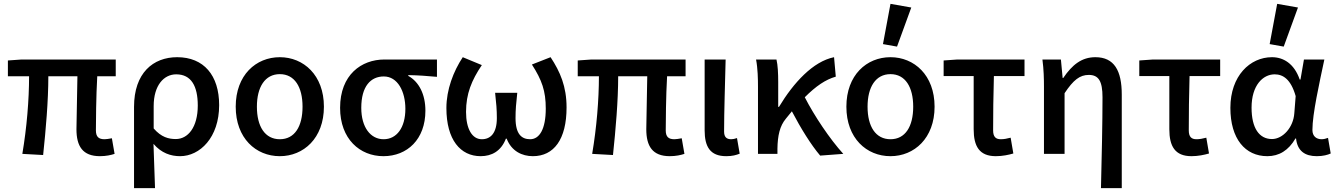

<svg xmlns="http://www.w3.org/2000/svg" viewBox="-20 -799 6940 997"><path d="M377 -128C377 -40 409 12 499 12C531 12 557 6 575 0L561 -81C544 -78 532 -76 523 -76C493 -76 478 -88 478 -122C478 -160 479 -302 485 -403H581V-490H92L21 -485V-403H131C131 -280 119 -136 96 0L204 6C218 -127 231 -274 231 -403H382C381 -306 377 -171 377 -128Z M676 -244V178H785L777 -52C818 -4 867 12 915 12C1018 12 1118 -85 1118 -253C1118 -408 1038 -502 900 -502C775 -502 676 -420 676 -244ZM1007 -251C1007 -138 956 -77 893 -77C856 -77 818 -86 778 -132V-248C778 -356 831 -413 895 -413C973 -413 1007 -352 1007 -251Z M1204 -245C1204 -81 1309 12 1433 12C1556 12 1662 -81 1662 -245C1662 -409 1556 -502 1433 -502C1309 -502 1204 -409 1204 -245ZM1551 -245C1551 -142 1510 -76 1433 -76C1356 -76 1314 -142 1314 -245C1314 -347 1356 -414 1433 -414C1510 -414 1551 -347 1551 -245Z M1746 -239C1746 -77 1849 12 1971 12C2095 12 2189 -76 2189 -224C2189 -309 2156 -374 2100 -405V-409C2153 -408 2194 -405 2249 -400V-490H1976C1857 -490 1746 -411 1746 -239ZM2085 -234C2085 -136 2040 -76 1972 -76C1904 -76 1856 -138 1856 -239C1856 -351 1905 -402 1973 -402C2045 -402 2085 -324 2085 -234Z M2298 -238C2298 -73 2371 12 2476 12C2533 12 2582 -14 2607 -79H2611C2636 -14 2691 12 2747 12C2856 12 2922 -75 2922 -241C2922 -350 2889 -426 2839 -502L2742 -464C2794 -383 2814 -327 2814 -235C2814 -128 2781 -76 2733 -76C2689 -76 2657 -102 2657 -186C2657 -229 2660 -263 2666 -317H2551C2557 -263 2560 -229 2560 -186C2560 -107 2527 -76 2482 -76C2432 -76 2400 -129 2400 -218C2400 -312 2429 -382 2482 -461L2383 -502C2334 -428 2298 -333 2298 -238Z M3336 -128C3336 -40 3368 12 3458 12C3490 12 3516 6 3534 0L3520 -81C3503 -78 3491 -76 3482 -76C3452 -76 3437 -88 3437 -122C3437 -160 3438 -302 3444 -403H3540V-490H3051L2980 -485V-403H3090C3090 -280 3078 -136 3055 0L3163 6C3177 -127 3190 -274 3190 -403H3341C3340 -306 3336 -171 3336 -128Z M3639 -122C3639 -38 3667 12 3751 12C3784 12 3803 6 3821 -1L3807 -82C3796 -78 3785 -76 3777 -76C3753 -76 3740 -87 3740 -116C3740 -220 3745 -364 3748 -490H3639Z M4359 0C4289 -77 4208 -198 4159 -294C4217 -352 4267 -386 4320 -401L4311 -502C4202 -480 4101 -370 4025 -244H4021V-373C4021 -417 4019 -461 4012 -490H3906C3915 -443 3916 -388 3916 -349V0H4017V-27C4018 -94 4029 -145 4061 -183C4072 -196 4082 -209 4092 -221C4138 -133 4192 -46 4239 9Z M4604 -779 4565 -570 4638 -557 4712 -760ZM4375 -245C4375 -81 4480 12 4604 12C4727 12 4833 -81 4833 -245C4833 -409 4727 -502 4604 -502C4480 -502 4375 -409 4375 -245ZM4722 -245C4722 -142 4681 -76 4604 -76C4527 -76 4485 -142 4485 -245C4485 -347 4527 -414 4604 -414C4681 -414 4722 -347 4722 -245Z M5036 -128C5036 -40 5065 12 5151 12C5186 12 5218 5 5242 -2L5228 -84C5209 -79 5193 -76 5177 -76C5151 -76 5137 -88 5137 -122C5137 -205 5138 -304 5141 -404H5300V-490H4951L4880 -485V-404H5036Z M5705 -294C5705 -164 5701 21 5697 178H5805V-308C5805 -432 5766 -502 5668 -502C5597 -502 5548 -463 5501 -394H5498L5489 -490H5393C5400 -438 5401 -388 5401 -349V0H5508V-315C5554 -384 5587 -410 5634 -410C5685 -410 5705 -377 5705 -294Z M6052 -128C6052 -40 6081 12 6167 12C6202 12 6234 5 6258 -2L6244 -84C6225 -79 6209 -76 6193 -76C6167 -76 6153 -88 6153 -122C6153 -205 6154 -304 6157 -404H6316V-490H5967L5896 -485V-404H6052Z M6612 -779 6573 -570 6646 -557 6720 -760ZM6369 -239C6369 -78 6446 12 6561 12C6622 12 6671 -18 6707 -80H6710C6717 -15 6756 12 6818 12C6851 12 6875 5 6890 -2L6876 -83C6866 -79 6853 -76 6843 -76C6816 -76 6795 -91 6795 -124C6795 -208 6831 -367 6857 -490H6751L6733 -386H6729C6700 -470 6643 -502 6585 -502C6471 -502 6369 -405 6369 -239ZM6701 -211C6696 -137 6641 -77 6585 -77C6519 -77 6479 -133 6479 -240C6479 -356 6538 -413 6599 -413C6642 -413 6683 -388 6708 -300Z"/></svg>

Font: Cambridge Sans Medium
Style: Regular
Weight: 500
Version: Version 2.020;PS 002.020;hotconv 1.0.88;makeotf.lib2.5.64775